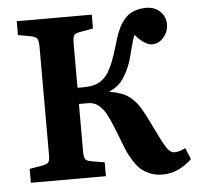

<svg xmlns="http://www.w3.org/2000/svg" viewBox="-52 -762 855 829"><g transform="rotate(-5 376.0 -347.5)"><path d="M618.2 14.2Q589.8 14.2 566.2 4.4Q542.5 -5.4 526.6 -19.3Q510.7 -33.2 496.3 -55.9Q481.9 -78.6 473.9 -96.4Q465.8 -114.3 456.1 -140.1Q418.5 -238.8 401.9 -267.6Q376 -312.5 341.8 -319.3Q334 -320.8 325.2 -320.8H286.1V-117.2Q286.1 -90.8 291.5 -82Q296.9 -73.2 317.9 -69.8L375 -60.1V0H49.8V-60.1L101.1 -68.8Q124.5 -72.8 131.3 -80.1Q138.2 -87.4 138.2 -110.8V-579.1Q138.2 -609.4 131.1 -618.2Q124 -627 101.1 -630.9L49.8 -640.1V-700.2H375V-640.1L317.9 -629.9Q296.9 -626.5 291.5 -617.7Q286.1 -608.9 286.1 -580.1V-391.1Q339.8 -389.2 367.2 -398.9Q400.4 -412.1 421.4 -445.1Q442.4 -478 465.8 -558.1Q471.7 -578.1 475.6 -590.6Q479.5 -603 486.8 -620.6Q494.1 -638.2 501.2 -649.4Q508.3 -660.6 519.3 -673.1Q530.3 -685.5 543 -692.6Q555.7 -699.7 573 -704.3Q590.3 -709 610.8 -709Q648.4 -709 671.6 -686.3Q694.8 -663.6 694.8 -629.9Q694.8 -598.6 673.6 -574.2Q652.3 -549.8 624 -549.8Q592.3 -549.8 550.8 -597.2Q542.5 -576.7 533 -538.6Q523.4 -500.5 519 -486.8Q503.9 -441.4 481.9 -410.2Q460 -378.9 422.9 -363.8V-361.8Q455.6 -355.5 475.6 -347.9Q495.6 -340.3 515.4 -323.5Q535.2 -306.6 551.8 -280Q568.4 -253.4 589.8 -208Q629.4 -125 645.3 -101.1Q661.1 -77.1 679.2 -77.1Q699.2 -77.1 727.1 -90.8L747.1 -41Q717.8 -14.6 687.5 -0.2Q657.2 14.2 618.2 14.2Z"/></g></svg>

Font: Literata Book
Style: Bold
Weight: 700
Designer: Latin by Veronika Burian and Jose Scaglione. Greek by Irene Vlachou. Cyrillic by Vera Evstafieva
Foundry: TypeTogether
Version: Version 2.003;PS 002.003;hotconv 1.0.88;makeotf.lib2.5.64775